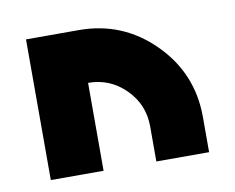

<svg xmlns="http://www.w3.org/2000/svg" viewBox="-53 -799 643 525"><g transform="rotate(-10 268.5 -536.5)"><path d="M488.3 -439.5V-341.8H341.8V-439.5Q341.8 -500 298.8 -543Q255.9 -585.9 195.3 -585.9V-341.8H48.8V-732.4H195.3Q316.9 -732.4 402.6 -646.7Q488.3 -561 488.3 -439.5Z"/></g></svg>

Font: Audex
Style: Regular
Weight: 400
Designer: GGBotNet
Foundry: GGBotNet
Version: 1.00